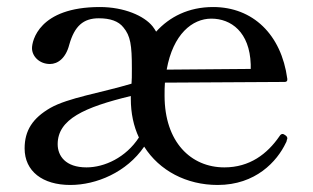

<svg xmlns="http://www.w3.org/2000/svg" viewBox="-20 -512 889 546"><path d="M792 -127C789 -129 786 -131 784 -131C781 -131 778 -130 775 -125C740 -74 690 -36 618 -36C523 -36 448 -108 448 -240C448 -253 448 -265 449 -277L790 -279C795 -279 798 -282 797 -288C780 -414 699 -492 586 -492C516 -492 462 -464 424 -422C421 -427 418 -432 414 -437C390 -467 333 -492 264 -492C90 -492 71 -395 71 -375C71 -352 92 -330 122 -330C144 -330 167 -346 177 -385C192 -438 217 -460 261 -460C293 -460 317 -452 331 -434C351 -410 355 -384 355 -318C355 -296 355 -283 354 -274C267 -248 174 -234 123 -205C73 -176 50 -141 50 -90C50 -25 101 14 180 14C254 14 340 -22 390 -95C433 -27 510 14 599 14C707 14 768 -53 793 -106C795 -109 795 -111 796 -115C797 -116 797 -117 797 -119C797 -122 795 -125 792 -127ZM581 -459C637 -459 690 -421 693 -329V-316L454 -314C472 -415 527 -459 581 -459ZM226 -36C166 -36 144 -69 144 -102C144 -173 220 -207 352 -239V-231C352 -190 360 -153 375 -121C338 -64 277 -36 226 -36Z"/></svg>

Font: Shippori Mincho OTF Medium
Style: Regular
Weight: 500
Designer: FONTDASU
Foundry: FONTDASU / Google Inc. / but / Adobe
Version: Version 3.300;hotconv 1.0.109;makeotfexe 2.5.65596